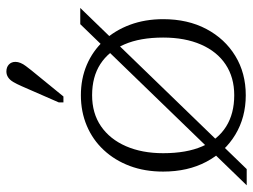

<svg xmlns="http://www.w3.org/2000/svg" viewBox="-118 -680 811 616"><g transform="rotate(-90 288.0 -372.5)"><path d="M1 13 518 -521H570L53 13ZM104 -255Q104 -180 126 -129.5Q148 -79 189.5 -53Q231 -27 290 -27Q347 -27 388.5 -54.5Q430 -82 452.5 -133.5Q475 -185 475 -255Q475 -329 453 -379.5Q431 -430 390 -456.5Q349 -483 290 -483Q232 -483 190.5 -454.5Q149 -426 126.5 -374.5Q104 -323 104 -255ZM45 -255Q45 -314 63 -362Q81 -410 114 -445.5Q147 -481 192 -500Q237 -519 290 -519Q343 -519 387.5 -500Q432 -481 465 -445.5Q498 -410 516 -361.5Q534 -313 534 -255Q534 -176 502.5 -116.5Q471 -57 416 -23.5Q361 10 290 10Q219 10 163.5 -23.5Q108 -57 76.5 -116.5Q45 -176 45 -255ZM319 -709Q326 -725 332.5 -736Q339 -747 347.5 -752.5Q356 -758 366 -758Q380 -758 388.5 -750Q397 -742 397 -729Q397 -721 393.5 -712.5Q390 -704 383.5 -695.5Q377 -687 370 -678L286 -575H267V-590Z"/></g></svg>

Font: Roboto Serif 36pt ExtraLight
Style: Regular
Weight: 250
Designer: Greg Gazdowicz
Foundry: Commercial Type
Version: Version 1.008